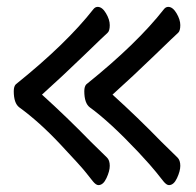

<svg xmlns="http://www.w3.org/2000/svg" viewBox="-20 -516 570 558"><path d="M266 22Q259 22 250 11Q241 0 228.5 -16Q216 -32 155 -97Q94 -162 36 -204Q20 -216 20 -251Q20 -265 26 -271Q173 -389 252 -490Q257 -496 264 -496Q277 -496 288 -477.5Q299 -459 299 -443Q299 -426 292.5 -420.5Q286 -415 224 -355Q162 -295 102 -241Q176 -174 244 -104L291 -58Q299 -50 299 -34Q299 -19 289.5 1.5Q280 22 266 22ZM471 22Q464 22 455 11Q446 0 433.5 -16Q421 -32 382 -74Q299 -162 241 -204Q225 -216 225 -251Q225 -265 231 -271Q378 -389 457 -490Q462 -496 469 -496Q482 -496 493 -477.5Q504 -459 504 -443Q504 -426 497.5 -420.5Q491 -415 429 -355Q367 -295 307 -241Q381 -174 449 -104L496 -58Q504 -50 504 -34Q504 -19 494.5 1.5Q485 22 471 22Z"/></svg>

Font: ToneOZ-Pinyin-WenKai-Medium
Style: Medium
Weight: 700
Designer: Fontworks Inc.
Foundry: ToneOZ
Version: Version 0.240331